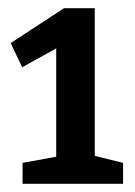

<svg xmlns="http://www.w3.org/2000/svg" viewBox="-20 -793 328 468"><path d="M211 -773V-413L280 -396V-345H35V-396L117 -411V-675L34 -629L6 -688L136 -773Z"/></svg>

Font: Bitter Pro SemiBold
Style: Regular
Weight: 600
Designer: Sol Matas, and Bitter project Authors
Foundry: Sol Matas
Version: Version 1.010